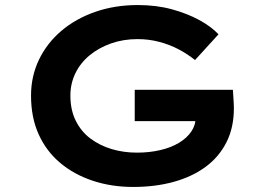

<svg xmlns="http://www.w3.org/2000/svg" viewBox="-20 -731 1045 761"><path d="M508 10Q422 10 348 -14.5Q274 -39 219 -85Q164 -131 133.5 -198Q103 -265 103 -352Q103 -429 134.5 -494.5Q166 -560 223 -608.5Q280 -657 357.5 -684Q435 -711 526 -711Q599 -711 660 -694.5Q721 -678 769 -652Q817 -626 846 -595L753 -493Q723 -517 688 -535.5Q653 -554 611.5 -565Q570 -576 525 -576Q469 -576 420.5 -559Q372 -542 335.5 -512Q299 -482 279 -441Q259 -400 259 -352Q259 -295 280.5 -252Q302 -209 339 -181.5Q376 -154 423 -140Q470 -126 523 -126Q572 -126 615 -136Q658 -146 689.5 -165Q721 -184 738.5 -210Q756 -236 755 -266L754 -285L775 -251H514V-375H903Q904 -361 905 -346Q906 -331 906.5 -319Q907 -307 907 -302Q907 -226 878 -168Q849 -110 796 -70.5Q743 -31 669.5 -10.5Q596 10 508 10Z"/></svg>

Font: Lexend Peta SemiBold
Style: Regular
Weight: 600
Designer: Bonnie Shaver-Troup, Thomas Jockin
Foundry: Lexend
Version: Version 1.007